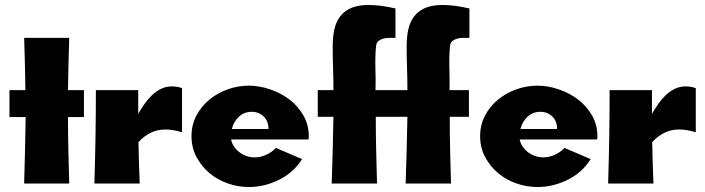

<svg xmlns="http://www.w3.org/2000/svg" viewBox="-20 -737 2831 771"><path d="M258 -585Q256 -532 255 -480Q254 -428 253 -375H317V-267H253Q253 -200 254.5 -133.5Q256 -67 258 0H77Q81 -133 83 -267H18V-375H82Q81 -428 80 -480Q79 -532 77 -585Z M535 -280Q546 -299 559.5 -318.5Q573 -338 589.5 -354Q606 -370 626 -380Q646 -390 670 -390Q693 -390 711 -383V-206Q694 -211 677.5 -214Q661 -217 644 -217Q612 -217 584.5 -203.5Q557 -190 536 -166Q537 -124 538 -83Q539 -42 541 0H359Q365 -187 365 -375H535Z M908 -177Q911 -161 920.5 -147.5Q930 -134 943 -124.5Q956 -115 971.5 -110Q987 -105 1003 -105Q1026 -105 1049 -115.5Q1072 -126 1088 -143L1193 -98Q1159 -44 1100.5 -15Q1042 14 979 14Q936 14 894.5 -0.5Q853 -15 821 -42Q789 -69 769 -106.5Q749 -144 749 -190Q749 -236 769 -273.5Q789 -311 821.5 -337.5Q854 -364 895 -378.5Q936 -393 979 -393Q1021 -393 1064 -378.5Q1107 -364 1141.5 -338Q1176 -312 1198 -274Q1220 -236 1220 -190L1219 -177ZM1058 -219V-221Q1058 -250 1039 -269Q1020 -288 991 -288Q960 -288 939 -268Q918 -248 911 -219Z M1863 -375V-268H1786Q1786 -201 1787.5 -134Q1789 -67 1791 0H1609L1613 -134Q1615 -201 1616 -268H1489Q1489 -201 1490.5 -134Q1492 -67 1494 0H1312L1316 -134Q1318 -201 1319 -268H1256V-375H1319Q1319 -420 1317.5 -463Q1316 -506 1316 -551Q1316 -590 1323 -620.5Q1330 -651 1347 -672.5Q1364 -694 1391.5 -705.5Q1419 -717 1460 -717Q1488 -717 1515 -713Q1542 -709 1568 -703V-585H1544Q1531 -585 1519.5 -582Q1508 -579 1499.5 -572Q1491 -565 1490 -551Q1486 -508 1487.5 -463.5Q1489 -419 1488 -375H1616Q1616 -420 1614.5 -463Q1613 -506 1613 -551Q1613 -590 1620 -620.5Q1627 -651 1644 -672.5Q1661 -694 1688.5 -705.5Q1716 -717 1757 -717Q1785 -717 1812 -713Q1839 -709 1865 -703V-585H1841Q1828 -585 1816.5 -582Q1805 -579 1796.5 -572Q1788 -565 1787 -551Q1783 -508 1784.5 -463.5Q1786 -419 1785 -375Z M2067 -177Q2070 -161 2079.5 -147.5Q2089 -134 2102 -124.5Q2115 -115 2130.5 -110Q2146 -105 2162 -105Q2185 -105 2208 -115.5Q2231 -126 2247 -143L2352 -98Q2318 -44 2259.5 -15Q2201 14 2138 14Q2095 14 2053.5 -0.5Q2012 -15 1980 -42Q1948 -69 1928 -106.5Q1908 -144 1908 -190Q1908 -236 1928 -273.5Q1948 -311 1980.5 -337.5Q2013 -364 2054 -378.5Q2095 -393 2138 -393Q2180 -393 2223 -378.5Q2266 -364 2300.5 -338Q2335 -312 2357 -274Q2379 -236 2379 -190L2378 -177ZM2217 -219V-221Q2217 -250 2198 -269Q2179 -288 2150 -288Q2119 -288 2098 -268Q2077 -248 2070 -219Z M2598 -280Q2609 -299 2622.5 -318.5Q2636 -338 2652.5 -354Q2669 -370 2689 -380Q2709 -390 2733 -390Q2756 -390 2774 -383V-206Q2757 -211 2740.5 -214Q2724 -217 2707 -217Q2675 -217 2647.5 -203.5Q2620 -190 2599 -166Q2600 -124 2601 -83Q2602 -42 2604 0H2422Q2428 -187 2428 -375H2598Z"/></svg>

Font: CAT Rhythmus
Style: Regular
Weight: 400
Designer: Peter Wiegel nach alter Vorlage
Foundry: Peter Wiegel
Version: 1.000